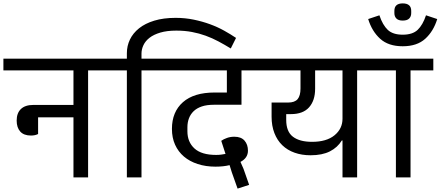

<svg xmlns="http://www.w3.org/2000/svg" viewBox="-40 -1043 2591 1129"><path d="M142 -246Q100 -246 79 -269.5Q58 -293 58 -334Q58 -378 83 -402Q108 -426 156 -426H392V-629H-20V-698H612V-629H478V0H392V-353H184V-255Q167 -246 142 -246Z M706 -629H572V-698H706V-730Q706 -773 724 -810.5Q742 -848 777.5 -876.5Q813 -905 867 -921.5Q921 -938 993 -938Q1048 -938 1099 -927.5Q1150 -917 1195 -900.5Q1240 -884 1278.5 -862.5Q1317 -841 1348 -820L1317 -758Q1281 -780 1244.5 -799.5Q1208 -819 1169.5 -833Q1131 -847 1088.5 -855Q1046 -863 997 -863Q942 -863 903 -851.5Q864 -840 839.5 -821Q815 -802 803.5 -777.5Q792 -753 792 -728V-698H926V-629H792V0H706Z M1323 -30 1310 -72Q1274 -63 1227 -63Q1170 -63 1122.5 -78.5Q1075 -94 1041.5 -122.5Q1008 -151 989.5 -192Q971 -233 971 -285Q971 -385 1035.5 -442Q1100 -499 1222 -499H1294V-629H886V-698H1507V-629H1380V-427H1218Q1176 -427 1146.5 -417Q1117 -407 1098.5 -389Q1080 -371 1071 -347Q1062 -323 1062 -295V-271Q1062 -208 1103.5 -170Q1145 -132 1231 -132Q1248 -132 1261.5 -134Q1275 -136 1286 -138L1261 -215Q1275 -225 1295 -232Q1315 -239 1338 -239Q1378 -239 1398 -216Q1418 -193 1418 -157Q1418 -114 1374 -91L1392 -50L1425 44L1357 66Z M1974 -217H1970Q1945 -176 1900 -153Q1855 -130 1786 -130Q1735 -130 1692.5 -145Q1650 -160 1620 -189Q1590 -218 1573.5 -260.5Q1557 -303 1557 -357V-440H1654Q1693 -440 1710 -460Q1727 -480 1727 -523V-629H1467V-698H2194V-629H2060V0H1974ZM1795 -209Q1880 -209 1927 -247.5Q1974 -286 1974 -345V-629H1813V-521Q1813 -452 1777.5 -412Q1742 -372 1671 -372H1643V-338Q1643 -269 1682.5 -239Q1722 -209 1795 -209Z M2288 -629H2154V-698H2508V-629H2374V0H2288Z M2328 -922Q2303 -922 2291 -934Q2279 -946 2279 -966V-979Q2279 -1023 2328 -1023Q2378 -1023 2378 -979V-966Q2378 -946 2366 -934Q2354 -922 2328 -922ZM2328 -771Q2244 -771 2195.5 -815Q2147 -859 2125 -931L2191 -953Q2210 -896 2240 -867.5Q2270 -839 2328 -839Q2386 -839 2416 -867.5Q2446 -896 2465 -953L2531 -931Q2509 -859 2460.5 -815Q2412 -771 2328 -771Z"/></svg>

Font: IBM Plex Sans Devanagari Text
Style: Regular
Weight: 450
Designer: Mike Abbink, Paul van der Laan, Pieter van Rosmalen, Erin McLaughlin
Foundry: Bold Monday
Version: Version 1.1